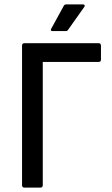

<svg xmlns="http://www.w3.org/2000/svg" viewBox="-20 -851 506 871"><path d="M218 -710H277C283 -710 286 -711 289 -716L362 -819C367 -825 364 -831 357 -831H280C274 -831 271 -828 269 -824L212 -720C209 -714 210 -710 218 -710ZM90 0H164C170 0 174 -4 174 -10V-570H428C434 -570 438 -574 438 -580V-645C438 -651 434 -655 428 -655H90C84 -655 80 -651 80 -645V-10C80 -4 84 0 90 0Z"/></svg>

Font: Sofia Sans Cond SemiBold
Style: Regular
Weight: 600
Width: 3
Designer: Botio Nikoltchev, Ani Petrova
Foundry: lettersoup
Version: Version 4.100